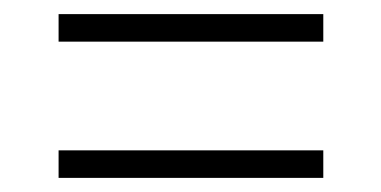

<svg xmlns="http://www.w3.org/2000/svg" viewBox="-20 -429 540 272"><path d="M63 -370V-409H438V-370ZM63 -177V-216H438V-177Z"/></svg>

Font: DM Sans 24pt ExtraLight
Style: Regular
Weight: 250
Designer: Colophon Foundry, Jonny Pinhorn
Foundry: Colophon Foundry
Version: Version 4.004;gftools[0.9.30]